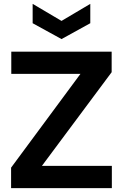

<svg xmlns="http://www.w3.org/2000/svg" viewBox="-20 -965 631 985"><path d="M36.9 -104.9 392.7 -586H37.9V-700H552.8V-594.6L195 -114H553.8V0H36.9ZM147.5 -845.9V-945.2L295.6 -857.7L443.2 -945.2V-845.9L295.6 -764.5Z"/></svg>

Font: AF Albert Sans Medium
Style: Regular
Weight: 500
Designer: Andreas Rasmussen
Foundry: a.Foundry
Version: Version 1.300;Glyphs 3.2 (3231)